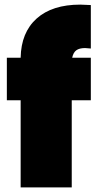

<svg xmlns="http://www.w3.org/2000/svg" viewBox="-20 -815 425 835"><path d="M9.8 -378.9V-564H69.8Q71.8 -673.8 139.4 -734.4Q207 -794.9 329.1 -794.9Q343.3 -794.9 375 -793V-604Q356.9 -606 350.1 -606Q325.2 -606 312 -596.4Q298.8 -586.9 293.9 -564H375V-378.9H292V0H69.8V-378.9Z"/></svg>

Font: Poppins Black
Style: Regular
Weight: 900
Designer: Ninad Kale (Devanagari), Jonny Pinhorn (Latin)
Foundry: Indian Type Foundry
Version: 4.004